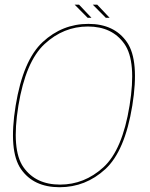

<svg xmlns="http://www.w3.org/2000/svg" viewBox="-20 -780 627 804"><path d="M229.5 4Q338.5 4 420.8 -71.5Q503 -147 534 -337.5Q564.5 -526.5 511.8 -603.2Q459 -680 350 -680Q241 -680 158.8 -604Q76.5 -528 45.5 -337.5Q15 -148 67.8 -72Q120.5 4 229.5 4ZM231.5 -7Q129.5 -7 78.2 -79.8Q27 -152.5 57 -337.5Q87.5 -522.5 166.8 -595.8Q246 -669 348 -669Q450 -669 501.2 -595.8Q552.5 -522.5 522.5 -337.5Q492.5 -152 413 -79.5Q333.5 -7 231.5 -7ZM423 -705.5H439L387 -760.5H368.5ZM347 -705.5H363L311 -760.5H292.5Z"/></svg>

Font: Anybody Thin
Style: Italic
Weight: 100
Italic angle: -10°
Designer: Tyler Finck
Foundry: Etcetera Type Company
Version: Version 1.114;gftools[0.9.25]